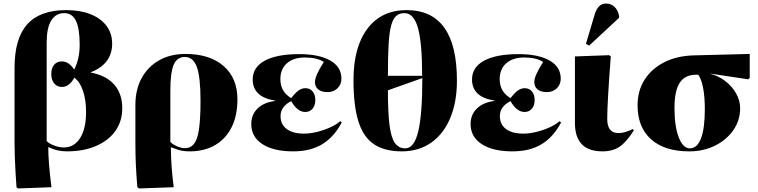

<svg xmlns="http://www.w3.org/2000/svg" viewBox="-20 -839 4272 1082"><path d="M81 223 73 216Q70 177 67.5 132Q65 87 63.5 45.5Q62 4 62 -23V-457Q62 -622 133.5 -702Q205 -782 353 -782Q432 -782 490 -759Q548 -736 580 -693.5Q612 -651 612 -593Q612 -479 492 -432V-430Q578 -414 623.5 -362.5Q669 -311 669 -229Q669 -156 630.5 -101.5Q592 -47 521.5 -16.5Q451 14 357 14Q301 14 253 -10H252Q252 29 256 83Q260 137 270 216ZM340 -8Q398 -8 431.5 -61Q465 -114 465 -208Q465 -276 447.5 -327.5Q430 -379 399 -401Q370 -349 329 -349Q302 -349 285.5 -369Q269 -389 269 -422Q269 -455 285 -474Q301 -493 329 -493Q368 -493 398 -447Q429 -506 429 -587Q429 -678 408 -721.5Q387 -765 342 -765Q294 -765 268.5 -723Q243 -681 243 -600V-44Q258 -29 286 -18.5Q314 -8 340 -8Z M764 223 754 216Q748 145 745.5 87Q743 29 743 -27V-248Q743 -334 778 -398.5Q813 -463 876.5 -499Q940 -535 1025 -535Q1162 -535 1240 -467Q1318 -399 1318 -279Q1318 -188 1285.5 -122.5Q1253 -57 1192.5 -21.5Q1132 14 1049 14Q1011 14 984 5Q957 -4 944 -9H943Q943 94 959 216ZM1022 -4Q1054 -4 1073.5 -28.5Q1093 -53 1101.5 -111.5Q1110 -170 1110 -272Q1110 -404 1089.5 -461Q1069 -518 1021 -518Q978 -518 959 -474.5Q940 -431 940 -328V-40Q950 -27 975.5 -15.5Q1001 -4 1022 -4Z M1632 14Q1521 14 1458.5 -27Q1396 -68 1396 -140Q1396 -194 1432.5 -228.5Q1469 -263 1531 -270V-272Q1404 -292 1404 -391Q1404 -460 1472 -497Q1540 -534 1666 -534Q1778 -534 1841 -498Q1904 -462 1904 -396Q1904 -363 1882 -341.5Q1860 -320 1826 -320Q1792 -320 1773.5 -335Q1755 -350 1755 -377Q1755 -412 1805 -490Q1766 -515 1698 -515Q1634 -515 1597 -482.5Q1560 -450 1560 -393Q1560 -322 1621 -286Q1644 -316 1662.5 -329Q1681 -342 1701 -342Q1727 -342 1742 -323.5Q1757 -305 1757 -276Q1757 -245 1741.5 -226.5Q1726 -208 1700 -208Q1656 -208 1621 -269Q1561 -239 1561 -185Q1561 -138 1595.5 -112Q1630 -86 1693 -86Q1727 -86 1766 -95.5Q1805 -105 1840.5 -121Q1876 -137 1897 -156L1906 -149Q1862 -66 1795.5 -26Q1729 14 1632 14Z M2244 14Q2147 14 2087 -26.5Q2027 -67 1999.5 -155.5Q1972 -244 1972 -387Q1972 -574 2051 -678Q2130 -782 2271 -782Q2555 -782 2555 -385Q2555 -263 2517 -173Q2479 -83 2409 -34.5Q2339 14 2244 14ZM2166 -412H2359Q2359 -597 2335.5 -681Q2312 -765 2259 -765Q2231 -765 2213 -749.5Q2195 -734 2184.5 -696Q2174 -658 2170 -589Q2166 -520 2166 -412ZM2264 -3Q2314 -3 2337 -98.5Q2360 -194 2360 -399L2166 -330Q2166 -206 2175 -134.5Q2184 -63 2205.5 -33Q2227 -3 2264 -3Z M2868 14Q2757 14 2694.5 -27Q2632 -68 2632 -140Q2632 -194 2668.5 -228.5Q2705 -263 2767 -270V-272Q2640 -292 2640 -391Q2640 -460 2708 -497Q2776 -534 2902 -534Q3014 -534 3077 -498Q3140 -462 3140 -396Q3140 -363 3118 -341.5Q3096 -320 3062 -320Q3028 -320 3009.5 -335Q2991 -350 2991 -377Q2991 -412 3041 -490Q3002 -515 2934 -515Q2870 -515 2833 -482.5Q2796 -450 2796 -393Q2796 -322 2857 -286Q2880 -316 2898.5 -329Q2917 -342 2937 -342Q2963 -342 2978 -323.5Q2993 -305 2993 -276Q2993 -245 2977.5 -226.5Q2962 -208 2936 -208Q2892 -208 2857 -269Q2797 -239 2797 -185Q2797 -138 2831.5 -112Q2866 -86 2929 -86Q2963 -86 3002 -95.5Q3041 -105 3076.5 -121Q3112 -137 3133 -156L3142 -149Q3098 -66 3031.5 -26Q2965 14 2868 14Z M3375 14Q3220 14 3220 -146Q3220 -158 3220 -189Q3220 -220 3220 -260.5Q3220 -301 3220 -344.5Q3220 -388 3220 -426Q3220 -464 3220 -490Q3220 -516 3220 -521L3413 -528L3422 -521Q3402 -258 3402 -169Q3402 -89 3465 -89Q3502 -89 3546 -112L3552 -104Q3509 -37 3470.5 -11.5Q3432 14 3375 14ZM3300 -582 3282 -592 3332 -760Q3351 -819 3394 -819Q3424 -819 3443.5 -800Q3463 -781 3469 -748V-739Z M3864 14Q3725 14 3649 -54Q3573 -122 3573 -246Q3573 -328 3613 -390.5Q3653 -453 3725 -489Q3797 -525 3893 -527L4205 -535V-400L4197 -392L3984 -424V-423Q4030 -411 4068 -381.5Q4106 -352 4128.5 -312Q4151 -272 4151 -229Q4151 -161 4113 -106Q4075 -51 4010 -18.5Q3945 14 3864 14ZM3868 -3Q3909 -3 3930.5 -59.5Q3952 -116 3952 -224Q3952 -292 3942.5 -342.5Q3933 -393 3915 -418H3903Q3840 -418 3810.5 -372.5Q3781 -327 3781 -230Q3781 -127 3805 -65Q3829 -3 3868 -3Z"/></svg>

Font: Literata 72pt ExtraBold
Style: Regular
Weight: 800
Designer: Latin by Veronika Burian and Jose Scaglione. Greek by Irene Vlachou. Cyrillic by Vera Evstafieva.
Foundry: TypeTogether
Version: Version 3.002